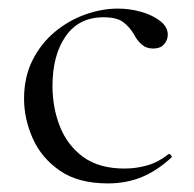

<svg xmlns="http://www.w3.org/2000/svg" viewBox="-20 -415 451 447"><path d="M230.8 12Q162.6 12 119.6 -17.5Q76.6 -47 56.3 -92.6Q36 -138.2 36 -185.2Q36 -235.2 55.4 -274.2Q74.8 -313.2 106.9 -340.1Q139 -367 177.8 -381Q216.6 -395 254.4 -395Q282.6 -395 309.2 -387.3Q335.8 -379.6 353.2 -365.9Q370.6 -352.2 370.6 -334.4Q370.6 -321.4 361.8 -311.7Q353 -302 336.4 -302Q320.2 -302 309.4 -311.8Q298.6 -321.6 292.2 -334.6Q281.2 -353 266.3 -363.9Q251.4 -374.8 221 -374.8Q163.6 -374.8 132.9 -330.6Q102.2 -286.4 102.2 -215Q102.2 -164.2 119.6 -120.3Q137 -76.4 173.8 -49.5Q210.6 -22.6 270 -22.6Q296.8 -22.6 322.9 -30Q349 -37.4 371.6 -55.8Q374.4 -57.8 377.9 -53.8Q381.4 -49.8 378.6 -47.8Q344.4 -16.6 309 -2.3Q273.6 12 230.8 12Z"/></svg>

Font: Cormorant Garamond Light
Style: Regular
Weight: 300
Designer: Christian Thalmann (Catharsis Fonts)
Foundry: Catharsis Fonts
Version: Version 4.001